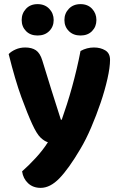

<svg xmlns="http://www.w3.org/2000/svg" viewBox="-20 -721 579 930"><path d="M136 -120Q113 -170 83.5 -250.5Q54 -331 22 -459Q34 -472 55.5 -481.5Q77 -491 102 -491Q134 -491 154 -477.5Q174 -464 185 -428Q207 -355 229.5 -284Q252 -213 275 -141H279Q291 -175 304 -215.5Q317 -256 329 -299.5Q341 -343 351.5 -387.5Q362 -432 370 -474Q401 -491 435 -491Q467 -491 490 -477Q513 -463 513 -431Q513 -395 500.5 -339.5Q488 -284 467.5 -223.5Q447 -163 421.5 -103.5Q396 -44 369 1Q313 96 268 142.5Q223 189 177 189Q140 189 116 166.5Q92 144 87 109Q119 81 153.5 43.5Q188 6 212 -32Q195 -37 176.5 -54.5Q158 -72 136 -120ZM240 -624Q240 -592 218.5 -570.5Q197 -549 162 -549Q127 -549 106 -570.5Q85 -592 85 -624Q85 -656 106 -678.5Q127 -701 162 -701Q197 -701 218.5 -678.5Q240 -656 240 -624ZM447 -624Q447 -592 426 -570.5Q405 -549 370 -549Q335 -549 313.5 -570.5Q292 -592 292 -624Q292 -656 313.5 -678.5Q335 -701 370 -701Q405 -701 426 -678.5Q447 -656 447 -624Z"/></svg>

Font: Baloo Bhai 2
Style: Bold
Weight: 700
Designer: Supriya Tembe, Noopur Datye and Ek Type
Foundry: Ek Type
Version: Version 1.640;PS 1.000;hotconv 16.6.51;makeotf.lib2.5.65220;